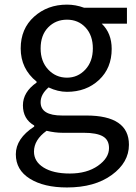

<svg xmlns="http://www.w3.org/2000/svg" viewBox="-20 -577 602 847"><path d="M275.4 250Q173.8 250 111.8 211.4Q49.8 172.9 49.8 103.5Q49.8 34.2 130.9 -18.6V-23.4Q81.1 -51.8 81.1 -112.3Q81.1 -170.9 141.6 -212.9V-216.8Q71.3 -273.4 71.3 -363.3Q71.3 -450.2 130.4 -503.4Q189.5 -556.6 275.4 -556.6Q313.5 -556.6 350.6 -543H540V-472.7H428.7Q472.7 -430.7 472.7 -361.3Q472.7 -276.4 416.5 -224.1Q360.4 -171.9 275.4 -171.9Q235.4 -171.9 194.3 -191.4Q159.2 -161.1 159.2 -126Q159.2 -67.4 253.9 -67.4H360.4Q548.8 -67.4 548.8 61.5Q548.8 139.6 473.1 194.8Q397.5 250 275.4 250ZM275.4 -234.4Q323.2 -234.4 356.4 -270Q389.6 -305.7 389.6 -363.3Q389.6 -420.9 357.4 -455.6Q325.2 -490.2 275.4 -490.2Q225.6 -490.2 192.4 -456.1Q159.2 -421.9 159.2 -363.3Q159.2 -305.7 192.9 -270Q226.6 -234.4 275.4 -234.4ZM288.1 188.5Q363.3 188.5 412.1 154.3Q460.9 120.1 460.9 76.2Q460.9 40 433.6 24.4Q406.2 8.8 349.6 8.8H255.9Q222.7 8.8 185.5 0Q129.9 40 129.9 91.8Q129.9 135.7 172.4 162.1Q214.8 188.5 288.1 188.5Z"/></svg>

Font: Bpmf Zihi Sans Regular
Style: Regular
Weight: 400
Foundry: But Ko
Version: Version 1.320